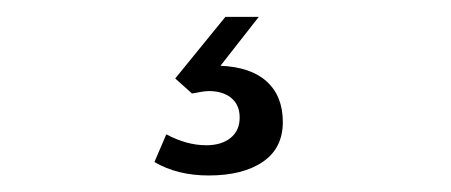

<svg xmlns="http://www.w3.org/2000/svg" viewBox="-20 -30 540 230"><path d="M250 -9.8H290L244.1 48.8Q280.8 50.3 299.8 67.9Q318.8 85.4 318.8 116.2Q318.8 147.5 294.9 163.8Q271 180.2 230 180.2Q192.4 180.2 165 164.1L179.2 130.9Q203.6 144 227.1 144Q245.1 144 256.1 135.3Q267.1 126.5 267.1 110.8Q267.1 95.7 257.1 87.4Q247.1 79.1 230 79.1Q224.6 79.1 210 82L189.9 64Z"/></svg>

Font: Margherita Semibold
Style: Regular
Weight: 600
Designer: James Puckett
Foundry: Dunwich Type Founders
Version: Version 1.008;hotconv 1.0.109;makeotfexe 2.5.65596